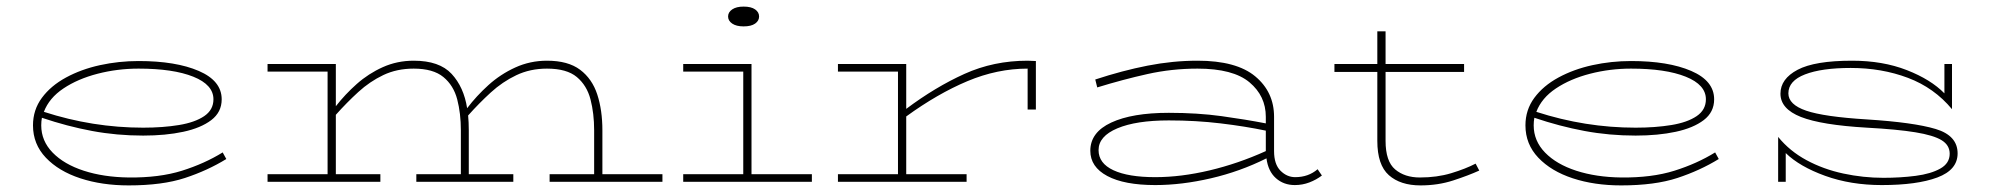

<svg xmlns="http://www.w3.org/2000/svg" viewBox="-20 -551 6059 582"><path d="M370 11Q289 11 223.5 -10.5Q158 -32 119 -73Q80 -114 80 -171Q80 -218 107 -254.5Q134 -291 180 -316Q226 -341 283 -353.5Q340 -366 400 -366Q513 -366 582.5 -336Q652 -306 652 -250Q652 -211 620.5 -187Q589 -163 535.5 -151.5Q482 -140 414 -140Q334 -140 259 -154Q184 -168 107 -194Q105 -183 105 -171Q105 -124 139.5 -88.5Q174 -53 234 -33.5Q294 -14 370 -13Q463 -12 531.5 -33.5Q600 -55 655 -89L666 -69Q609 -34 540.5 -11.5Q472 11 370 11ZM400 -343Q336 -343 276 -327.5Q216 -312 172.5 -283Q129 -254 113 -212Q261 -164 414 -164Q474 -164 522.5 -172Q571 -180 599 -199Q627 -218 627 -250Q627 -294 566 -318.5Q505 -343 400 -343Z M791 0V-23H973V-334H791V-357H998V-229Q1026 -265 1061.5 -296.5Q1097 -328 1140.5 -347.5Q1184 -367 1234 -367Q1312 -367 1349 -327Q1386 -287 1396 -223Q1424 -260 1460.5 -293Q1497 -326 1542 -346.5Q1587 -367 1638 -367Q1702 -367 1738.5 -339.5Q1775 -312 1790.5 -264.5Q1806 -217 1806 -156V-23H1988V0H1646V-23H1781V-156Q1781 -207 1770 -249.5Q1759 -292 1728.5 -317.5Q1698 -343 1638 -343Q1587 -343 1545 -323Q1503 -303 1467.5 -270.5Q1432 -238 1399 -201Q1401 -180 1401 -156V-23H1536V0H1242V-23H1377V-156Q1377 -207 1366 -249.5Q1355 -292 1324 -317.5Q1293 -343 1234 -343Q1183 -343 1142 -323.5Q1101 -304 1066 -272Q1031 -240 998 -203V-23H1133V0Z M2051 0V-23H2233V-334H2051V-357H2258V-23H2441V0ZM2234 -471Q2212 -471 2199.5 -479.5Q2187 -488 2187 -501Q2187 -514 2199.5 -522.5Q2212 -531 2234 -531Q2257 -531 2269 -522.5Q2281 -514 2281 -501Q2281 -488 2269 -479.5Q2257 -471 2234 -471Z M2520 0V-23H2702V-334H2520V-357H2727V-221Q2815 -287 2903.5 -327Q2992 -367 3095 -367L3120 -366V-219H3095V-343Q3003 -343 2912.5 -305Q2822 -267 2727 -198V-23H2910V0Z M3482 10Q3388 10 3336.5 -17.5Q3285 -45 3285 -94Q3285 -150 3348.5 -179.5Q3412 -209 3523 -209Q3610 -209 3682.5 -199Q3755 -189 3817 -177V-197Q3817 -260 3767.5 -301.5Q3718 -343 3610 -343Q3532 -343 3458 -326.5Q3384 -310 3306 -286L3300 -310Q3382 -337 3458.5 -352Q3535 -367 3610 -367Q3728 -367 3785 -319.5Q3842 -272 3842 -197V-93Q3842 -53 3861.5 -33.5Q3881 -14 3906 -14Q3946 -14 3974 -38L3987 -19Q3970 -6 3949 2Q3928 10 3905 10Q3871 10 3847.5 -11Q3824 -32 3819 -71Q3739 -31 3650.5 -10.5Q3562 10 3482 10ZM3310 -96Q3310 -56 3355 -35Q3400 -14 3482 -14Q3560 -14 3646.5 -34.5Q3733 -55 3817 -93V-155Q3755 -168 3680 -177Q3605 -186 3523 -186Q3424 -186 3367 -162Q3310 -138 3310 -96Z M4286 11Q4225 11 4190 -20Q4155 -51 4155 -124V-333H4025V-357H4155V-456H4180V-357H4418V-333H4180V-124Q4180 -62 4209 -37.5Q4238 -13 4284 -13Q4336 -13 4379 -26Q4422 -39 4453 -55L4464 -34Q4431 -19 4385 -4Q4339 11 4286 11Z M4894 11Q4813 11 4747.5 -10.5Q4682 -32 4643 -73Q4604 -114 4604 -171Q4604 -218 4631 -254.5Q4658 -291 4704 -316Q4750 -341 4807 -353.5Q4864 -366 4924 -366Q5037 -366 5106.5 -336Q5176 -306 5176 -250Q5176 -211 5144.5 -187Q5113 -163 5059.5 -151.5Q5006 -140 4938 -140Q4858 -140 4783 -154Q4708 -168 4631 -194Q4629 -183 4629 -171Q4629 -124 4663.5 -88.5Q4698 -53 4758 -33.5Q4818 -14 4894 -13Q4987 -12 5055.5 -33.5Q5124 -55 5179 -89L5190 -69Q5133 -34 5064.5 -11.5Q4996 11 4894 11ZM4924 -343Q4860 -343 4800 -327.5Q4740 -312 4696.5 -283Q4653 -254 4637 -212Q4785 -164 4938 -164Q4998 -164 5046.5 -172Q5095 -180 5123 -199Q5151 -218 5151 -250Q5151 -294 5090 -318.5Q5029 -343 4924 -343Z M5684 10Q5590 10 5512.5 -18Q5435 -46 5393 -87V0H5370V-136Q5405 -93 5456 -65.5Q5507 -38 5567.5 -25Q5628 -12 5689 -12Q5741 -12 5787 -18Q5833 -24 5861.5 -40Q5890 -56 5890 -85Q5890 -111 5865.5 -126Q5841 -141 5786 -150Q5731 -159 5639 -164Q5501 -172 5439 -196.5Q5377 -221 5377 -267Q5377 -312 5429 -339.5Q5481 -367 5594 -367Q5687 -367 5760 -338.5Q5833 -310 5874 -268V-357H5897V-220Q5843 -285 5763.5 -315Q5684 -345 5590 -345Q5502 -345 5451.5 -325.5Q5401 -306 5401 -268Q5401 -234 5455 -215.5Q5509 -197 5639 -189Q5781 -180 5847.5 -160Q5914 -140 5914 -86Q5914 -36 5852.5 -13Q5791 10 5684 10Z"/></svg>

Font: Padyakke Expanded One
Style: Regular
Weight: 400
Designer: James Puckett
Foundry: Dunwich Type Founders
Version: Version 1.500; ttfautohint (v1.8.4.7-5d5b)